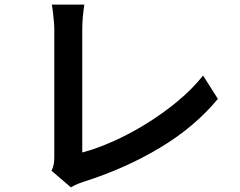

<svg xmlns="http://www.w3.org/2000/svg" viewBox="-20 -776 1040 831"><path d="M203 -37Q211 -54 213 -67.5Q215 -81 215 -98Q215 -116 215 -155.5Q215 -195 215 -248Q215 -301 215 -359.5Q215 -418 215 -474.5Q215 -531 215 -576.5Q215 -622 215 -649Q215 -666 213 -686Q211 -706 209 -724.5Q207 -743 204 -756H345Q341 -730 338.5 -703Q336 -676 336 -649Q336 -626 336 -589.5Q336 -553 336 -508.5Q336 -464 336 -416Q336 -368 336 -321Q336 -274 336 -233Q336 -192 336 -161Q336 -130 336 -116Q400 -133 471.5 -165Q543 -197 614 -241Q685 -285 748.5 -337.5Q812 -390 859 -449L923 -348Q822 -226 671.5 -136Q521 -46 341 11Q332 14 317.5 19.5Q303 25 287 35Z"/></svg>

Font: Noto Sans JP SemiBold
Style: Regular
Weight: 600
Designer: Ryoko NISHIZUKA  (kana, bopomofo & ideographs); Paul D. Hunt (Latin, Greek & Cyrillic); Sandoll Communications , Soo-you
Foundry: Adobe
Version: Version 2.004-H2;hotconv 1.0.118;makeotfexe 2.5.65603